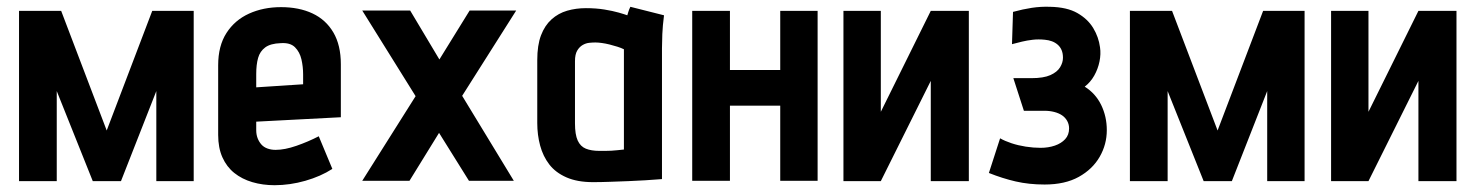

<svg xmlns="http://www.w3.org/2000/svg" viewBox="-20 -532 4344 565"><path d="M428 -500 294 -148 160 -500H36V1H147V-264L253 1H336L440 -264V1H550V-500Z M734 -149V-174L983 -187V-343Q983 -399 961 -436.5Q939 -474 899.5 -492.5Q860 -511 807 -511Q755 -511 713 -492Q671 -473 646.5 -435Q622 -397 622 -340V-135Q622 -97 634.5 -69Q647 -41 669.5 -23Q692 -5 722.5 4Q753 13 788 13Q833 13 878.5 0Q924 -13 958 -35L918 -131Q887 -115 852.5 -103Q818 -91 791 -91Q778 -91 767 -95Q756 -99 749 -107Q742 -115 738 -125.5Q734 -136 734 -149ZM872 -313V-284L734 -275V-314Q734 -342 739.5 -361.5Q745 -381 760.5 -392.5Q776 -404 806 -405Q834 -407 848 -393Q862 -379 867 -357.5Q872 -336 872 -313Z M1273 -357 1187 -501H1046L1203 -249L1046 0H1185L1272 -141L1360 0H1492L1340 -250L1499 -501H1362Z M1934 -487 1835 -512Q1831 -504 1828.5 -495.5Q1826 -487 1826 -487Q1818 -490 1800.5 -495Q1783 -500 1758.5 -504Q1734 -508 1704 -508Q1675 -508 1649 -500.5Q1623 -493 1603 -475Q1583 -457 1572 -428Q1561 -399 1561 -355V-170Q1561 -135 1569.5 -103.5Q1578 -72 1596.5 -48Q1615 -24 1647 -10Q1679 4 1725 4Q1748 4 1775 3Q1802 2 1829.5 1Q1857 0 1879 -1.5Q1901 -3 1914.5 -4Q1928 -5 1928 -5V-390Q1928 -407 1929 -431.5Q1930 -456 1934 -487ZM1672 -169V-352Q1672 -372 1678.5 -383Q1685 -394 1694.5 -399.5Q1704 -405 1714 -406Q1724 -407 1732 -407Q1740 -407 1751 -405.5Q1762 -404 1774 -401Q1786 -398 1797 -394.5Q1808 -391 1816 -387V-92Q1806 -91 1797 -90Q1788 -89 1779 -88.5Q1770 -88 1761 -88Q1752 -88 1744 -88Q1720 -88 1704 -94.5Q1688 -101 1680 -118.5Q1672 -136 1672 -169Z M2276 -326H2128V-500H2017V0H2128V-221H2276V0H2386V-500H2276Z M2572 -500H2462V1H2572L2719 -294V1H2831V-500H2719L2572 -203Z M2958 -402Q2973 -406 2987.5 -409.5Q3002 -413 3019 -415Q3036 -417 3055 -415Q3066 -414 3075.5 -410.5Q3085 -407 3092.5 -400.5Q3100 -394 3104 -384.5Q3108 -375 3108 -362Q3108 -348 3099.5 -334Q3091 -320 3071 -311Q3051 -302 3015 -302H2962L2993 -206H3054Q3069 -206 3082.5 -202.5Q3096 -199 3105.5 -192.5Q3115 -186 3120.5 -176Q3126 -166 3126 -154Q3126 -135 3114.5 -122.5Q3103 -110 3084 -103.5Q3065 -97 3042 -97Q3021 -97 2998.5 -100.5Q2976 -104 2956.5 -110.5Q2937 -117 2923 -125L2890 -23Q2930 -7 2969 2Q3008 11 3054 11Q3114 11 3154.5 -11.5Q3195 -34 3216 -70.5Q3237 -107 3237 -149Q3237 -189 3220.5 -223Q3204 -257 3172 -277Q3189 -290 3200 -309.5Q3211 -329 3215.5 -351Q3220 -373 3217 -393Q3213 -423 3197 -449.5Q3181 -476 3150.5 -493.5Q3120 -511 3070 -512Q3043 -513 3016.5 -509Q2990 -505 2961 -497Z M3697 -500 3563 -148 3429 -500H3305V1H3416V-264L3522 1H3605L3709 -264V1H3819V-500Z M4007 -500H3897V1H4007L4154 -294V1H4266V-500H4154L4007 -203Z"/></svg>

Font: Advent Pro
Style: Bold
Weight: 700
Designer: VivaRado, Andreas Kalpakidis
Foundry: VivaRado, Andreas Kalpakidis
Version: Version 3.000